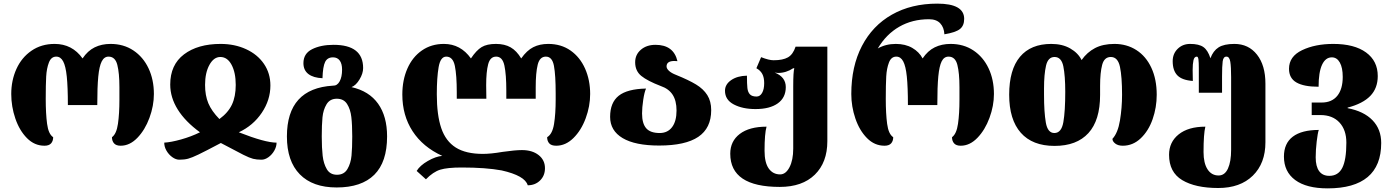

<svg xmlns="http://www.w3.org/2000/svg" viewBox="-20 -793 7664 1058"><path d="M42 -275Q42 -350 70.5 -413Q99 -476 153.5 -513.5Q208 -551 281 -551Q378 -551 435 -471Q463 -513 501.5 -532Q540 -551 589 -551Q661 -551 715 -515Q769 -479 798.5 -416.5Q828 -354 828 -275Q828 -210 803.5 -143.5Q779 -77 737 -33.5Q695 10 645 10Q620 10 608.5 -3Q597 -16 597 -37Q622 -55 630 -111Q638 -167 638 -243V-278V-313Q638 -390 626.5 -435.5Q615 -481 578 -481Q554 -481 540.5 -454.5Q527 -428 521.5 -371Q516 -314 516 -214H354Q354 -313 348 -371Q342 -429 328 -455Q314 -481 290 -481Q262 -481 249.5 -448.5Q237 -416 234.5 -371.5Q232 -327 232 -248Q232 -167 239.5 -110.5Q247 -54 273 -37Q273 -16 261.5 -3Q250 10 225 10Q170 10 128.5 -32Q87 -74 64.5 -140Q42 -206 42 -275Z M885 -7Q922 -9 977.5 -24.5Q1033 -40 1082 -64Q1001 -123 959.5 -189.5Q918 -256 918 -327Q918 -436 994 -493.5Q1070 -551 1196 -551Q1273 -551 1336 -522Q1399 -493 1434.5 -441Q1470 -389 1470 -322Q1470 -242 1422.5 -171.5Q1375 -101 1296 -64Q1441 -7 1504 -7Q1504 15 1491.5 37Q1479 59 1459.5 73Q1440 87 1421 87Q1394 87 1374.5 82Q1355 77 1321 60Q1287 43 1197 -5Q1110 41 1073.5 58.5Q1037 76 1016.5 81.5Q996 87 968 87Q949 87 929.5 73Q910 59 897.5 37.5Q885 16 885 -7ZM1279 -325Q1279 -393 1256 -436Q1233 -479 1194 -479Q1158 -479 1134 -435.5Q1110 -392 1110 -325Q1110 -267 1128 -224Q1146 -181 1189 -137Q1237 -172 1258 -216.5Q1279 -261 1279 -325Z M1561 -41Q1561 -306 1815 -321Q1838 -320 1851.5 -344.5Q1865 -369 1865 -409Q1865 -442 1852 -459.5Q1839 -477 1815 -477Q1784 -477 1771.5 -451.5Q1759 -426 1757 -362Q1707 -364 1679.5 -385Q1652 -406 1652 -445Q1652 -498 1700 -522Q1748 -546 1818 -546Q1981 -546 1981 -418Q1981 -388 1961 -355Q1941 -322 1917 -313Q2014 -291 2063.5 -221.5Q2113 -152 2113 -41Q2113 100 2042.5 170Q1972 240 1835 240Q1703 240 1632 167.5Q1561 95 1561 -41ZM1921 -41Q1921 -105 1916 -148Q1911 -191 1892.5 -220Q1874 -249 1836 -249Q1798 -249 1779.5 -218.5Q1761 -188 1757 -146.5Q1753 -105 1753 -41Q1753 22 1758 65.5Q1763 109 1781 139.5Q1799 170 1837 170Q1876 170 1894.5 138.5Q1913 107 1917 64.5Q1921 22 1921 -41Z M2744 146Q2657 130 2524 130Q2445 130 2406 142Q2367 154 2327 195L2276 149Q2294 119 2337.5 94Q2381 69 2417 66Q2310 17 2253.5 -70Q2197 -157 2197 -272Q2197 -352 2225 -415.5Q2253 -479 2305 -515Q2357 -551 2426 -551Q2518 -551 2575 -471Q2605 -516 2634 -533.5Q2663 -551 2713 -551Q2761 -551 2794 -532Q2827 -513 2852 -471Q2883 -515 2918.5 -533Q2954 -551 3001 -551Q3072 -551 3124 -514.5Q3176 -478 3204 -415Q3232 -352 3232 -275Q3232 -208 3207.5 -141.5Q3183 -75 3140 -32.5Q3097 10 3045 10Q3018 10 3006.5 -3Q2995 -16 2995 -37Q3024 -54 3033 -110Q3042 -166 3042 -245V-278Q3042 -379 3032.5 -430Q3023 -481 2988 -481Q2954 -481 2943 -436.5Q2932 -392 2932 -312V-249H2770V-294Q2770 -382 2759.5 -431.5Q2749 -481 2714 -481Q2681 -481 2670 -439Q2659 -397 2659 -324L2660 -249H2497V-285Q2497 -378 2486.5 -429.5Q2476 -481 2439 -481Q2407 -481 2397 -423Q2387 -365 2387 -274Q2387 -159 2411.5 -87Q2436 -15 2491.5 20Q2547 55 2641 55Q2685 55 2749 44Q2819 34 2856 34Q2913 34 2948 61.5Q2983 89 2983 134Q2983 175 2956 201.5Q2929 228 2888 228Q2873 175 2744 146Z M3342 -149Q3342 -228 3389.5 -265.5Q3437 -303 3540 -305Q3531 -286 3524.5 -243Q3518 -200 3518 -168Q3518 -112 3541 -86Q3564 -60 3615 -60Q3659 -60 3683.5 -92.5Q3708 -125 3708 -184Q3708 -238 3686.5 -271Q3665 -304 3621 -319Q3548 -347 3514 -374.5Q3480 -402 3480 -450Q3480 -492 3511.5 -519Q3543 -546 3592 -546Q3692 -546 3713 -456Q3707 -457 3696 -457Q3653 -457 3653 -427Q3653 -415 3666.5 -402.5Q3680 -390 3706 -380Q3775 -352 3815.5 -327.5Q3856 -303 3877.5 -269Q3899 -235 3899 -186Q3899 -87 3828 -39Q3757 9 3612 9Q3480 9 3411 -32Q3342 -73 3342 -149Z M4004 54Q4004 -15 4056.5 -55Q4109 -95 4204 -95Q4193 -57 4193 38Q4193 103 4216 135.5Q4239 168 4279 168Q4310 168 4330.5 128.5Q4351 89 4351 26V-317Q4351 -398 4357 -417H4351Q4312 -391 4267 -391Q4263 -391 4249 -393Q4310 -369 4310 -313Q4310 -255 4266 -223.5Q4222 -192 4143 -192Q4072 -192 4023.5 -217.5Q3975 -243 3975 -293Q3975 -328 4009 -351.5Q4043 -375 4096 -376Q4096 -330 4098.5 -307.5Q4101 -285 4112.5 -273Q4124 -261 4149 -261Q4168 -261 4179.5 -281Q4191 -301 4191 -335Q4191 -366 4180.5 -385.5Q4170 -405 4148 -417L4174 -478Q4217 -461 4243 -461Q4294 -461 4322 -477Q4350 -493 4364 -536H4539V-15Q4539 102 4470 169.5Q4401 237 4277 237Q4004 237 4004 54Z M4671 -275Q4671 -427 4729.5 -539.5Q4788 -652 4895 -712.5Q5002 -773 5145 -773Q5293 -773 5293 -689Q5293 -651 5269 -632.5Q5245 -614 5184 -604Q5182 -642 5161 -664.5Q5140 -687 5099 -687Q5007 -687 4935 -645.5Q4863 -604 4817 -526Q4861 -551 4916 -551Q4969 -551 5007 -529Q5045 -507 5064 -471Q5092 -513 5130.5 -532Q5169 -551 5218 -551Q5290 -551 5344 -515Q5398 -479 5427.5 -416.5Q5457 -354 5457 -275Q5457 -210 5432.5 -143.5Q5408 -77 5366 -33.5Q5324 10 5274 10Q5249 10 5237.5 -3Q5226 -16 5226 -37Q5251 -55 5259 -111Q5267 -167 5267 -243V-278V-313Q5267 -390 5255.5 -435.5Q5244 -481 5207 -481Q5182 -481 5169 -455Q5156 -429 5150.5 -372.5Q5145 -316 5145 -214H4983Q4983 -313 4977 -371Q4971 -429 4957 -455Q4943 -481 4919 -481Q4891 -481 4878.5 -448.5Q4866 -416 4863.5 -371.5Q4861 -327 4861 -248Q4861 -167 4868.5 -110.5Q4876 -54 4902 -37Q4902 -16 4890.5 -3Q4879 10 4854 10Q4799 10 4757.5 -32Q4716 -74 4693.5 -140Q4671 -206 4671 -275Z M5541 -271Q5541 -409 5600.5 -480Q5660 -551 5773 -551Q5834 -551 5877.5 -526Q5921 -501 5940 -462Q5970 -505 6014 -528Q6058 -551 6121 -551Q6189 -551 6242 -517Q6295 -483 6324.5 -419.5Q6354 -356 6354 -271Q6354 -201 6331.5 -136.5Q6309 -72 6266 -31Q6223 10 6167 10Q6141 10 6125.5 -2Q6110 -14 6110 -28Q6140 -60 6151.5 -129.5Q6163 -199 6163 -271Q6163 -370 6151.5 -424.5Q6140 -479 6101 -479Q6065 -479 6053.5 -436Q6042 -393 6042 -320V-270Q6042 -130 5977.5 -59.5Q5913 11 5791 11Q5669 11 5605 -61.5Q5541 -134 5541 -271ZM5850 -287Q5850 -375 5839.5 -427Q5829 -479 5791 -479Q5755 -479 5744 -431Q5733 -383 5733 -306V-271Q5733 -175 5743 -117.5Q5753 -60 5790 -60Q5829 -60 5839.5 -120Q5850 -180 5850 -287Z M6422 60Q6422 -10 6475 -52.5Q6528 -95 6622 -95Q6612 -55 6612 45Q6612 106 6634 140Q6656 174 6695 174Q6729 174 6746.5 136Q6764 98 6764 32V-368Q6764 -424 6759.5 -452.5Q6755 -481 6738 -481Q6721 -481 6717.5 -455Q6714 -429 6714 -372V-282H6586V-374V-418Q6586 -449 6584 -465Q6582 -481 6575 -481Q6561 -481 6556.5 -461Q6552 -441 6552 -407L6553 -347Q6494 -351 6468 -377.5Q6442 -404 6442 -456Q6442 -497 6469.5 -524Q6497 -551 6538 -551Q6587 -551 6611.5 -533.5Q6636 -516 6650 -472Q6665 -513 6695 -532Q6725 -551 6782 -551Q6860 -551 6906.5 -492Q6953 -433 6953 -332V-9Q6953 107 6883.5 175Q6814 243 6693 243Q6567 243 6494.5 199.5Q6422 156 6422 60Z M7055 70Q7055 -3 7104 -40Q7153 -77 7247 -77Q7241 -60 7235.5 -13Q7230 34 7230 74Q7230 124 7249 150Q7268 176 7305 176Q7354 176 7376.5 132Q7399 88 7399 -7Q7399 -77 7361 -118Q7323 -159 7256 -159H7208V-228H7263Q7319 -228 7349 -265Q7379 -302 7379 -369Q7379 -420 7363 -448.5Q7347 -477 7319 -477Q7284 -477 7265 -436Q7246 -395 7246 -315Q7165 -315 7124 -338.5Q7083 -362 7083 -414Q7083 -482 7155 -516.5Q7227 -551 7327 -551Q7443 -551 7507.5 -504Q7572 -457 7572 -374Q7572 -307 7531 -264.5Q7490 -222 7406 -200V-197Q7495 -180 7543 -130.5Q7591 -81 7591 -5Q7591 120 7516.5 182.5Q7442 245 7296 245Q7179 245 7117 199Q7055 153 7055 70Z"/></svg>

Font: Noto Serif Georgian Black
Style: Regular
Weight: 900
Designer: Monotype Design team
Foundry: Monotype Imaging Inc.
Version: Version 1.000